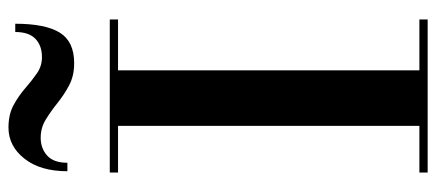

<svg xmlns="http://www.w3.org/2000/svg" viewBox="-308 -721 1029 453"><g transform="rotate(-90 206.5 -494.5)"><path d="M26 0V-19.5H136V-730.5H26V-750H387V-730.5H267V-19.5H387V0ZM284 -834Q254 -834 231.5 -846Q209 -858 189.8 -873.5Q170.5 -889 151 -901Q131.5 -913 108 -913Q83 -913 66 -897.8Q49 -882.5 49 -850H29Q29 -914 58.8 -951.5Q88.5 -989 132 -989Q163 -989 185 -977Q207 -965 224.8 -949.5Q242.5 -934 259.8 -922Q277 -910 298 -910Q325.5 -910 341.5 -925.5Q357.5 -941 357.5 -973H377Q377 -902 356 -868Q335 -834 284 -834Z"/></g></svg>

Font: Bodoni Moda SemiBold
Style: Regular
Weight: 600
Designer: Owen Earl
Foundry: indestructible type
Version: Version 2.005; ttfautohint (v1.8.4.7-5d5b)